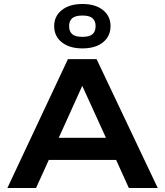

<svg xmlns="http://www.w3.org/2000/svg" viewBox="-20 -944 829 964"><path d="M17 0 321 -647H465L772 0H627L563 -141H225L161 0ZM275 -252H512L393 -513ZM394 -701Q329 -701 290.5 -731.5Q252 -762 252 -813Q252 -863 290.5 -893.5Q329 -924 394 -924Q459 -924 497 -893.5Q535 -863 535 -813Q535 -762 497 -731.5Q459 -701 394 -701ZM394 -759Q429 -759 444.5 -772.5Q460 -786 460 -813Q460 -839 444.5 -852.5Q429 -866 394 -866Q358 -866 342.5 -852.5Q327 -839 327 -813Q327 -786 342.5 -772.5Q358 -759 394 -759Z"/></svg>

Font: Syne Modified
Style: Bold
Weight: 700
Designer: Lucas Descroix
Foundry: Bonjour Monde
Version: Version 2.200